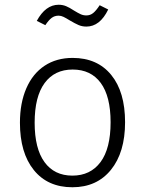

<svg xmlns="http://www.w3.org/2000/svg" viewBox="-20 -778 611 809"><path d="M507 -263Q507 -136 447.5 -62.5Q388 11 285 11Q181 11 122.5 -61.5Q64 -134 64 -261Q64 -344 91 -406Q118 -468 168 -501Q218 -534 286 -534Q390 -534 448.5 -462.5Q507 -391 507 -263ZM126 -261Q126 -152 167.5 -95Q209 -38 285 -38Q361 -38 403.5 -95Q446 -152 446 -263Q446 -372 404.5 -428.5Q363 -485 286 -485Q210 -485 168 -428Q126 -371 126 -261ZM274 -692Q258 -702 247.5 -707Q237 -712 227 -712Q210 -712 197.5 -702.5Q185 -693 171 -672L135 -690Q172 -758 227 -758Q244 -758 258.5 -752Q273 -746 291 -734Q309 -723 320 -718Q331 -713 344 -713Q360 -713 372.5 -723Q385 -733 400 -756L436 -738Q401 -666 344 -666Q326 -666 311 -672.5Q296 -679 274 -692Z"/></svg>

Font: Statis Sans Light
Style: Regular
Weight: 300
Designer: bBox Type GmbH
Foundry: bBox Type GmbH
Version: Version 1.000